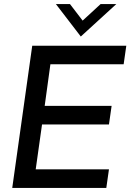

<svg xmlns="http://www.w3.org/2000/svg" viewBox="-20 -921 639 941"><path d="M40 0 138 -697H599L586 -606H227L199 -402H527L514 -311H186L155 -91H514L501 0ZM376 -742 254 -901H323L385 -820L473 -901H550Z"/></svg>

Font: Hanken Grotesk Medium
Style: Italic
Weight: 500
Italic angle: -8°
Designer: Alfredo Marco Pradil
Foundry: Hanken Design Co.
Version: Version 3.013